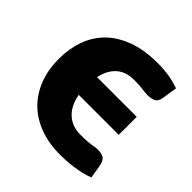

<svg xmlns="http://www.w3.org/2000/svg" viewBox="-148 -642 766 766"><g transform="rotate(45 234.5 -259.0)"><path d="M451.5 -16.5Q433 -9 411.8 -4.2Q390.5 0.5 369.8 3.2Q349 6 330.5 7Q312 8 299 8Q238 8 187.5 -10Q137 -28 101 -62.2Q65 -96.5 45 -146.5Q25 -196.5 25 -260.5Q25 -316.5 42.2 -365.2Q59.5 -414 95.2 -449.8Q131 -485.5 186.2 -506Q241.5 -526.5 317.5 -526.5Q335.5 -526.5 350.8 -525.2Q366 -524 380.2 -521.8Q394.5 -519.5 408.8 -515.8Q423 -512 439 -507L429.5 -445Q426 -421 412.5 -414Q399 -407 380 -407Q371.5 -407 363.2 -407.8Q355 -408.5 345.8 -409.8Q336.5 -411 324.8 -411.8Q313 -412.5 297.5 -412.5Q250.5 -412.5 222.5 -387.2Q194.5 -362 184.5 -315.5H408.5V-214H183Q192.5 -161.5 223 -133.8Q253.5 -106 300.5 -106Q324.5 -106 338.2 -107.2Q352 -108.5 361 -109.8Q370 -111 376.2 -112.2Q382.5 -113.5 391 -113.5Q415.5 -113.5 427 -104.5Q438.5 -95.5 442.5 -71.5Z"/></g></svg>

Font: Lato 2
Style: Regular
Weight: 900
Designer: Lukasz Dziedzic with Adam Twardoch and Botio Nikoltchev
Foundry: tyPoland Lukasz Dziedzic
Version: Version 2.015; 2015-08-06; http://www.latofonts.com/